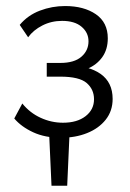

<svg xmlns="http://www.w3.org/2000/svg" viewBox="-20 -443 427 630"><path d="M149 166.5 140.8 -14.3H208.6L200.5 166.5ZM180.1 9Q127.5 9 88.8 -9Q50 -26.9 26.8 -54.2L53.2 -103.4Q78.1 -72.6 113.3 -56.5Q148.5 -40.3 186.6 -40.3Q233.1 -40.3 260.8 -61.8Q288.5 -83.3 288.5 -117.3Q288.5 -149.9 264.3 -170.7Q240.2 -191.5 177.9 -191.5H133.4V-236.5H177.9Q223.8 -236.5 247.1 -256.9Q270.4 -277.2 270.4 -307.5Q270.4 -336 247.7 -355.2Q225.1 -374.5 183.7 -374.5Q148.5 -374.5 119 -359.4Q89.5 -344.4 72.3 -320.7L44.7 -361.3Q71.2 -393 110.9 -408.1Q150.6 -423.2 193.5 -423.2Q255.2 -423.2 294.5 -396.3Q333.7 -369.4 333.7 -317.3Q333.7 -280.9 315.6 -255.5Q297.5 -230.2 266.9 -217.4Q236.3 -204.6 198.3 -204.6V-228.4Q270.7 -228.4 310.2 -200.4Q349.6 -172.5 349.6 -118.4Q349.6 -78.9 326.8 -50.2Q303.9 -21.5 265.7 -6.3Q227.5 9 180.1 9Z"/></svg>

Font: Ysabeau
Style: Bold
Weight: 700
Designer: Christian Thalmann (Catharsis Fonts)
Version: Version 2.000;gftools[0.9.27.dev2+g8671c4b]